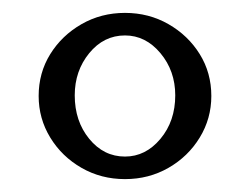

<svg xmlns="http://www.w3.org/2000/svg" viewBox="-20 -665 388 298"><path d="M174 -387Q137 -387 106.5 -404.5Q76 -422 58 -451.5Q40 -481 40 -516Q40 -552 58 -581Q76 -610 106.5 -627.5Q137 -645 174 -645Q211 -645 241.5 -627.5Q272 -610 290 -581Q308 -552 308 -516Q308 -481 290 -451.5Q272 -422 241.5 -404.5Q211 -387 174 -387ZM174 -422Q206 -422 229 -449.5Q252 -477 252 -517Q252 -555 229 -582.5Q206 -610 174 -610Q141 -610 118.5 -582.5Q96 -555 96 -517Q96 -477 118.5 -449.5Q141 -422 174 -422Z"/></svg>

Font: Junicode VF
Style: Regular
Weight: 400
Designer: Peter S. Baker
Version: Version 2.213